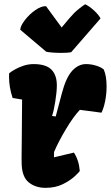

<svg xmlns="http://www.w3.org/2000/svg" viewBox="-20 -883 529 912"><path d="M83.5 -233.9Q85 -395 85 -410.2L40 -417.5Q30.8 -445.3 26.9 -469.7Q22.9 -494.1 22.9 -519Q22.9 -529.3 23.4 -534.7Q31.7 -542 49.3 -552.2Q66.9 -562.5 90.8 -570.6Q114.7 -578.6 139.6 -578.6Q197.8 -578.6 223.9 -552.7Q250 -526.9 250 -477.1Q250 -446.8 242.4 -399.7Q234.9 -352.5 227.1 -332.5L244.6 -329.6L273.9 -439.9Q293.5 -514.6 322.8 -546.6Q352.1 -578.6 388.7 -578.6Q412.6 -578.6 436.3 -571.3Q460 -564 472.7 -553.2Q486.3 -522.9 486.3 -472.7Q486.3 -437.5 479.5 -403.1Q472.7 -368.7 461.9 -347.7L359.4 -361.3Q328.1 -328.1 293 -269.3Q257.8 -210.4 236.8 -161.1L236.3 -135.7L331.1 -158.2Q355 -121.6 358.9 -71.3Q358.9 -68.4 336.9 -47.4Q314.9 -26.4 279.1 -8.5Q243.2 9.3 196.8 9.3Q148.9 9.3 116.9 -16.4Q85 -42 83 -103Q82.5 -110.4 82.5 -130.9Q82.5 -151.9 83.5 -233.9ZM76.2 -741.7Q77.1 -760.3 98.4 -787.8Q119.6 -815.4 148.2 -835.2Q176.8 -855 198.7 -853.5L272.9 -752.4Q310.5 -798.8 330.6 -819.3Q350.6 -839.8 384.3 -862.8Q403.8 -854 426.3 -833.5Q448.7 -813 457.5 -795.4L317.9 -634.8Q301.8 -631.8 270.5 -631.8Q250 -631.8 230.5 -633.3Q210.9 -634.8 199.7 -637.2Z"/></svg>

Font: Kavoon
Style: Regular
Weight: 400
Designer: Viktoriya Grabowska
Foundry: Viktoriya Grabowska
Version: Version 1.004; ttfautohint (v1.4.1)